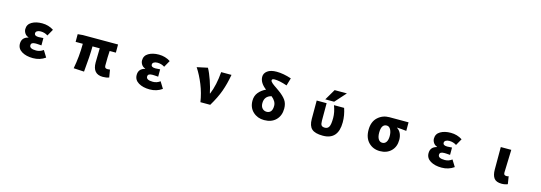

<svg xmlns="http://www.w3.org/2000/svg" viewBox="22 -1988 8956 3177"><g transform="rotate(15 4500.0 -399.5)"><path d="M537.1 13.7Q420.9 13.7 344.7 -32.2Q268.6 -78.1 268.6 -163.1Q268.6 -269.5 377.9 -295.9V-300.8Q336.9 -313.5 314.5 -347.7Q292 -381.8 292 -418.9Q292 -500 362.8 -541.5Q433.6 -583 539.1 -583Q649.4 -583 737.3 -525.4L672.9 -411.1Q618.2 -447.3 549.8 -447.3Q511.7 -447.3 488.8 -432.6Q465.8 -418 465.8 -393.6Q465.8 -347.7 539.1 -347.7Q554.7 -347.7 620.1 -352.5V-226.6Q609.4 -227.5 588.9 -229Q568.4 -230.5 551.8 -231.4Q535.2 -232.4 521.5 -232.4Q480.5 -232.4 461.4 -220.2Q442.4 -208 442.4 -180.7Q442.4 -122.1 555.7 -122.1Q624 -122.1 678.7 -164.1L748 -51.8Q656.2 13.7 537.1 13.7Z M1734.4 13.7Q1559.6 13.7 1559.6 -186.5Q1559.6 -200.2 1561.5 -290Q1563.5 -379.9 1564.5 -429.7H1440.4Q1440.4 -267.6 1413.1 9.8L1233.4 0Q1274.4 -212.9 1274.4 -429.7H1151.4V-561.5L1238.3 -569.3H1840.8V-429.7H1734.4Q1727.5 -333 1727.5 -179.7Q1727.5 -151.4 1739.7 -140.6Q1752 -129.9 1779.3 -129.9Q1788.1 -129.9 1819.3 -133.8L1840.8 -3.9Q1795.9 13.7 1734.4 13.7Z M2537.1 13.7Q2420.9 13.7 2344.7 -32.2Q2268.6 -78.1 2268.6 -163.1Q2268.6 -269.5 2377.9 -295.9V-300.8Q2336.9 -313.5 2314.5 -347.7Q2292 -381.8 2292 -418.9Q2292 -500 2362.8 -541.5Q2433.6 -583 2539.1 -583Q2649.4 -583 2737.3 -525.4L2672.9 -411.1Q2618.2 -447.3 2549.8 -447.3Q2511.7 -447.3 2488.8 -432.6Q2465.8 -418 2465.8 -393.6Q2465.8 -347.7 2539.1 -347.7Q2554.7 -347.7 2620.1 -352.5V-226.6Q2609.4 -227.5 2588.9 -229Q2568.4 -230.5 2551.8 -231.4Q2535.2 -232.4 2521.5 -232.4Q2480.5 -232.4 2461.4 -220.2Q2442.4 -208 2442.4 -180.7Q2442.4 -122.1 2555.7 -122.1Q2624 -122.1 2678.7 -164.1L2748 -51.8Q2656.2 13.7 2537.1 13.7Z M3572.3 0H3404.3Q3381.8 -149.4 3324.7 -291Q3267.6 -432.6 3194.3 -543.9L3377 -583Q3418 -510.7 3459 -391.6Q3500 -272.5 3517.6 -180.7H3522.5Q3589.8 -341.8 3607.4 -569.3H3784.2Q3755.9 -409.2 3709.5 -280.3Q3663.1 -151.4 3572.3 0Z M4502.9 -129.9Q4546.9 -129.9 4572.8 -160.6Q4598.6 -191.4 4598.6 -256.8Q4598.6 -334 4515.6 -400.4Q4398.4 -370.1 4398.4 -250Q4398.4 -193.4 4428.2 -161.6Q4458 -129.9 4502.9 -129.9ZM4747.1 -767.6 4709 -636.7Q4577.1 -681.6 4495.1 -681.6Q4448.2 -681.6 4448.2 -655.3Q4448.2 -644.5 4456.1 -632.8Q4463.9 -621.1 4481 -606.9Q4498 -592.8 4514.2 -581.5Q4530.3 -570.3 4559.6 -550.3Q4588.9 -530.3 4607.4 -516.6Q4692.4 -455.1 4731.9 -397.9Q4771.5 -340.8 4771.5 -255.9Q4771.5 -134.8 4697.8 -60.5Q4624 13.7 4497.1 13.7Q4383.8 13.7 4306.6 -57.6Q4229.5 -128.9 4229.5 -248Q4229.5 -330.1 4276.4 -388.2Q4323.2 -446.3 4399.4 -481.4Q4283.2 -569.3 4283.2 -671.9Q4283.2 -732.4 4337.4 -772.9Q4391.6 -813.5 4495.1 -813.5Q4609.4 -813.5 4747.1 -767.6Z M5708 -767.6 5540 -580.1H5387.7L5498 -767.6ZM5765.6 -288.1Q5765.6 11.7 5502 11.7Q5369.1 11.7 5312.5 -39.6Q5255.9 -90.8 5255.9 -209V-524.4H5425.8V-224.6Q5425.8 -167 5442.4 -146Q5459 -125 5502 -125Q5548.8 -125 5571.3 -164.6Q5593.8 -204.1 5593.8 -315.4Q5593.8 -415 5551.8 -524.4H5725.6Q5765.6 -407.2 5765.6 -288.1Z M6210 -278.3Q6210 -418 6292 -493.7Q6374 -569.3 6489.3 -569.3H6817.4V-422.9Q6724.6 -433.6 6657.2 -436.5V-431.6Q6698.2 -407.2 6721.2 -359.4Q6744.1 -311.5 6744.1 -249Q6744.1 -128.9 6670.9 -57.6Q6597.7 13.7 6480.5 13.7Q6363.3 13.7 6286.6 -63.5Q6210 -140.6 6210 -278.3ZM6575.2 -267.6Q6575.2 -335 6550.8 -379.9Q6526.4 -424.8 6483.4 -424.8Q6391.6 -424.8 6391.6 -278.3Q6391.6 -208 6416 -168.9Q6440.4 -129.9 6483.4 -129.9Q6526.4 -129.9 6550.8 -166Q6575.2 -202.1 6575.2 -267.6Z M7537.1 13.7Q7420.9 13.7 7344.7 -32.2Q7268.6 -78.1 7268.6 -163.1Q7268.6 -269.5 7377.9 -295.9V-300.8Q7336.9 -313.5 7314.5 -347.7Q7292 -381.8 7292 -418.9Q7292 -500 7362.8 -541.5Q7433.6 -583 7539.1 -583Q7649.4 -583 7737.3 -525.4L7672.9 -411.1Q7618.2 -447.3 7549.8 -447.3Q7511.7 -447.3 7488.8 -432.6Q7465.8 -418 7465.8 -393.6Q7465.8 -347.7 7539.1 -347.7Q7554.7 -347.7 7620.1 -352.5V-226.6Q7609.4 -227.5 7588.9 -229Q7568.4 -230.5 7551.8 -231.4Q7535.2 -232.4 7521.5 -232.4Q7480.5 -232.4 7461.4 -220.2Q7442.4 -208 7442.4 -180.7Q7442.4 -122.1 7555.7 -122.1Q7624 -122.1 7678.7 -164.1L7748 -51.8Q7656.2 13.7 7537.1 13.7Z M8566.4 13.7Q8472.7 13.7 8435.1 -37.1Q8397.5 -87.9 8397.5 -184.6V-569.3H8577.1Q8564.5 -229.5 8564.5 -177.7Q8564.5 -150.4 8576.2 -140.1Q8587.9 -129.9 8613.3 -129.9Q8633.8 -129.9 8648.4 -136.7L8668.9 -5.9Q8623 13.7 8566.4 13.7Z"/></g></svg>

Font: Gen Shin Gothic Monospace Heavy
Style: Bold
Weight: 800
Designer: [Source Han Sans]
Ryoko NISHIZUKA  (kana & ideographs); Paul D. Hunt (Latin, Greek & Cyrillic); Wenlong ZHANG  (bopomofo
Version: Version 1.002.20150607